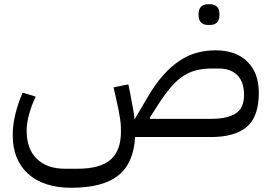

<svg xmlns="http://www.w3.org/2000/svg" viewBox="-20 -648 1288 908"><path d="M317 240Q186 240 113 174Q40 108 40 -10Q40 -56 52.5 -107.5Q65 -159 87 -210L149 -191Q130 -152 118 -109.5Q106 -67 106 -29Q106 56 154 103Q202 150 287 150H347Q453 150 502.5 107.5Q552 65 552 -26Q552 -38 551.5 -51Q551 -64 548.5 -82.5Q546 -101 541 -127Q536 -153 527 -191L517 -235L587 -249L596 -205Q604 -163 609 -134.5Q614 -106 616 -86H618L675 -183Q713 -249 752 -292.5Q791 -336 831 -362Q871 -388 912.5 -399Q954 -410 999 -410Q1096 -410 1150 -356.5Q1204 -303 1204 -209Q1204 -96 1147 -48Q1090 0 979 0H619Q612 124 539 182Q466 240 317 240ZM979 -86Q1054 -86 1094 -111Q1134 -136 1134 -199Q1134 -261 1102.5 -292.5Q1071 -324 1014 -324H984Q944 -324 911.5 -316.5Q879 -309 849.5 -290.5Q820 -272 791.5 -239.5Q763 -207 731 -158L688 -91L691 -86ZM963 -530Q943 -530 931 -541.5Q919 -553 919 -579Q919 -605 931 -616.5Q943 -628 963 -628H974Q994 -628 1006 -616.5Q1018 -605 1018 -579Q1018 -553 1006 -541.5Q994 -530 974 -530Z"/></svg>

Font: IBM Plex Sans Arabic
Style: Regular
Weight: 400
Designer: Mike Abbink, Paul van der Laan, Pieter van Rosmalen, Wael Morcos, Khajak Apelian
Foundry: Bold Monday
Version: Version 1.1